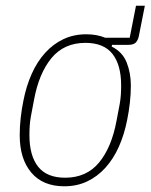

<svg xmlns="http://www.w3.org/2000/svg" viewBox="-20 -640 527 672"><path d="M205 12Q130 12 89.5 -36Q49 -84 49 -167Q49 -197 52.5 -228Q56 -259 62 -288Q72 -339 91 -381.5Q110 -424 138 -455Q166 -486 202 -503Q238 -520 282 -520Q319 -520 348 -508H434L456 -620H487L466 -514Q463 -499 455 -491Q447 -483 429 -483H372L371 -477Q409 -458 423.5 -421Q438 -384 438 -341Q438 -311 434.5 -280Q431 -249 425 -220Q415 -169 396 -126.5Q377 -84 349 -53Q321 -22 285 -5Q249 12 205 12ZM208 -18Q283 -18 327 -71.5Q371 -125 388 -218L399 -276Q402 -293 403 -308.5Q404 -324 404 -341Q404 -413 373.5 -451.5Q343 -490 279 -490Q204 -490 160 -436.5Q116 -383 99 -290L88 -232Q85 -215 84 -199.5Q83 -184 83 -167Q83 -95 113.5 -56.5Q144 -18 208 -18Z"/></svg>

Font: IBM Plex Sans Condensed ExtraLight
Style: Italic
Weight: 200
Width: 3
Italic angle: -11°
Designer: Mike Abbink, Paul van der Laan, Pieter van Rosmalen
Foundry: Bold Monday
Version: Version 1.3